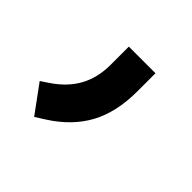

<svg xmlns="http://www.w3.org/2000/svg" viewBox="-75 -163 367 367"><g transform="rotate(45 108.0 20.5)"><path d="M12 76 27 66Q57 46 71.5 19.5Q86 -7 86 -42V-91H158V-42Q158 14 137 53Q116 92 72 120L53 132Z"/></g></svg>

Font: Bai Jamjuree
Style: Regular
Weight: 400
Designer: Katatrad Aksorn Co.,Ltd.
Foundry: Cadson Demak Co.,Ltd.
Version: Version 1.000; ttfautohint (v1.6)